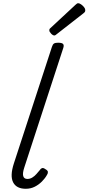

<svg xmlns="http://www.w3.org/2000/svg" viewBox="-20 -1155 549 1191"><path d="M140 16Q82 16 61.5 -24Q41 -64 66 -141L302 -864Q307 -880 315 -885Q323 -890 340 -890Q364 -890 371 -882.5Q378 -875 373 -859L131 -117Q119 -81 124 -63Q129 -45 150 -45Q166 -45 180 -53.5Q194 -62 205.5 -75Q217 -88 227 -100Q232 -109 240.5 -112Q249 -115 261 -106Q276 -98 277 -89Q278 -80 272 -71Q260 -49 240 -29Q220 -9 195 3.5Q170 16 140 16ZM317 -935Q308 -935 297 -946.5Q286 -958 286 -966Q286 -969 286.5 -972.5Q287 -976 293 -981L448 -1125Q453 -1129 456.5 -1132Q460 -1135 465 -1135Q473 -1135 483.5 -1127.5Q494 -1120 501.5 -1110.5Q509 -1101 509 -1092Q509 -1087 507.5 -1083Q506 -1079 497 -1072L333 -944Q328 -940 324.5 -937.5Q321 -935 317 -935Z"/></svg>

Font: Playwrite DK Loopet Light
Style: Regular
Weight: 300
Version: Version 1.003